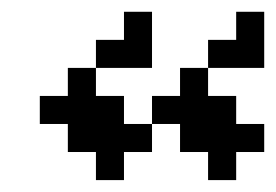

<svg xmlns="http://www.w3.org/2000/svg" viewBox="-20 -401 469 326"><path d="M142.9 -190.5H95.2V-238.1H142.9ZM95.2 -190.5H47.6V-238.1H95.2ZM142.9 -238.1H95.2V-285.7H142.9ZM190.5 -142.9H142.9V-190.5H190.5ZM190.5 -285.7H142.9V-333.3H190.5ZM238.1 -333.3H190.5V-381H238.1ZM238.1 -142.9H190.5V-190.5H238.1ZM142.9 -142.9H95.2V-190.5H142.9ZM190.5 -95.2H142.9V-142.9H190.5ZM190.5 -190.5H142.9V-238.1H190.5ZM238.1 -285.7H190.5V-333.3H238.1ZM333.3 -190.5H285.7V-238.1H333.3ZM285.7 -190.5H238.1V-238.1H285.7ZM333.3 -238.1H285.7V-285.7H333.3ZM381 -142.9H333.3V-190.5H381ZM381 -285.7H333.3V-333.3H381ZM428.6 -333.3H381V-381H428.6ZM428.6 -142.9H381V-190.5H428.6ZM333.3 -142.9H285.7V-190.5H333.3ZM381 -95.2H333.3V-142.9H381ZM381 -190.5H333.3V-238.1H381ZM428.6 -285.7H381V-333.3H428.6Z"/></svg>

Font: Jacquard 12
Style: Regular
Weight: 400
Designer: Sarah Cadigan-Fried
Version: Version 1.000; ttfautohint (v1.8.4.7-5d5b)